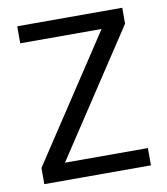

<svg xmlns="http://www.w3.org/2000/svg" viewBox="-75 -702 667 766"><g transform="rotate(-10 259.0 -319.5)"><path d="M139 -70H475V0H43V-65.5L375.5 -570H46V-639H471.5V-574.5Z"/></g></svg>

Font: Anek Kannada
Style: Regular
Weight: 400
Version: Version 1.003